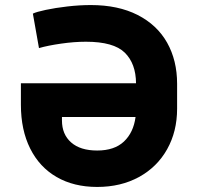

<svg xmlns="http://www.w3.org/2000/svg" viewBox="-20 -737 791 767"><path d="M63.5 -318.4V-404.3H523.4Q522.9 -482.9 478.5 -526.6Q434.1 -570.3 323.2 -570.3Q276.4 -570.3 223.9 -562.7Q171.4 -555.2 135.7 -544.9L111.3 -682.6Q125 -689.5 162.8 -697.5Q200.7 -705.6 249.3 -711.2Q297.9 -716.8 342.8 -716.8Q452.1 -716.8 529.8 -677.2Q607.4 -637.7 647.5 -566.7Q687.5 -495.6 687.5 -402.3V-302.7Q687.5 -211.9 647.7 -140.9Q607.9 -69.8 535.4 -30Q462.9 9.8 368.2 9.8Q274.9 9.8 206.3 -29.8Q137.7 -69.3 100.6 -143.6Q63.5 -217.8 63.5 -318.4ZM368.2 -135.7Q437 -135.7 475.1 -171.6Q513.2 -207.5 521.5 -269.5H227.5V-255.9Q227.5 -200.2 264.2 -168Q300.8 -135.7 368.2 -135.7Z"/></svg>

Font: Pretendard ExtraBold
Style: Regular
Weight: 800
Designer: Base glyphs from Inter by Rasmus Andersson; Hangeul glyphs from Noto Sans CJK(Source Han Sans) by Jang Soo-young and Kan
Foundry: Kil Hyung-jin
Version: Version 1.309